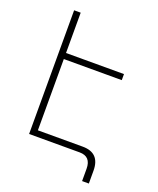

<svg xmlns="http://www.w3.org/2000/svg" viewBox="-156 -808 857 1043"><g transform="rotate(20 273.0 -286.5)"><path d="M381 0H89V-715H127V-482H462V-447H127V-35H386Q486 -35 486 68V142H447V71Q447 0 381 0Z"/></g></svg>

Font: Noto Sans Armenian SemiCondensed ExtraLight
Style: Regular
Weight: 200
Width: 4
Designer: Monotype Design Team
Foundry: Monotype Imaging Inc.
Version: Version 2.008; ttfautohint (v1.8.4.7-5d5b)